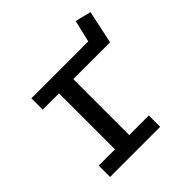

<svg xmlns="http://www.w3.org/2000/svg" viewBox="-146 -631 742 742"><g transform="rotate(-45 224.5 -260.0)"><path d="M374 -520 439 -504 410 -368H209V-62H316V0H42V-62H131V-368H42V-430H353Z"/></g></svg>

Font: Podkova VF Beta
Style: Regular
Weight: 400
Designer: Ilya Yudin
Foundry: Cyreal (www.cyreal.org)
Version: Version 2.100